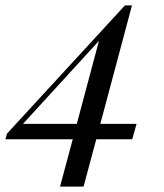

<svg xmlns="http://www.w3.org/2000/svg" viewBox="-71 -549 606 710"><path d="M418 -34H285L238 141H151L198 -34H-51L-45 -55L391 -529H417L300 -91H434ZM213 -91 295 -398 14 -91Z"/></svg>

Font: Playfair Display
Style: Italic
Weight: 400
Italic angle: -14°
Designer: Claus Eggers Sørensen
Foundry: Claus Eggers Sørensen
Version: Version 1.200; ttfautohint (v1.6)